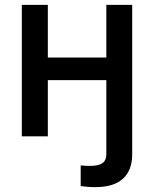

<svg xmlns="http://www.w3.org/2000/svg" viewBox="-20 -561 634 790"><path d="M372.1 209Q353.5 209 337.9 207.5Q322.3 206.1 312 204.1V119.6Q320.8 120.6 331.1 121.1Q341.3 121.6 349.1 121.6Q385.7 121.6 401.6 110.1Q417.5 98.6 417.5 74.2V0H523.9V74.2Q523.9 140.1 485.6 174.6Q447.3 209 372.1 209ZM443.8 -324.2V-231.4H148.9V-324.2ZM176.8 -541V0H69.8V-541ZM523.9 -541V0H417.5V-541Z"/></svg>

Font: Inter 17pt Medium
Style: Regular
Weight: 500
Version: Version 4.001;git-66647c0bb